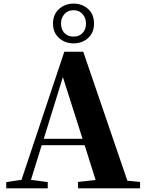

<svg xmlns="http://www.w3.org/2000/svg" viewBox="-20 -1034 801 1054"><path d="M383.8 -795.9Q336.9 -795.9 304 -825.4Q271 -855 271 -904.8Q271 -954.6 304 -984.4Q336.9 -1014.2 383.8 -1014.2Q430.7 -1014.2 463.4 -985.1Q496.1 -956.1 496.1 -904.8Q496.1 -854 463.4 -825Q430.7 -795.9 383.8 -795.9ZM383.8 -833Q414.6 -833 433.3 -852.8Q452.1 -872.6 452.1 -904.8Q452.1 -935.5 433.3 -956.8Q414.6 -978 383.8 -978Q352.5 -978 333.7 -956.8Q314.9 -935.5 314.9 -904.8Q314.9 -872.6 333.7 -852.8Q352.5 -833 383.8 -833ZM325.2 -610.8 220.2 -272H433.1ZM408.2 0V-35.2L504.9 -45.9L444.8 -236.8H209L149.9 -46.9L242.2 -34.2V0H14.2V-34.2L98.1 -46.9L333 -750H437L679.2 -42L749 -35.2V0Z"/></svg>

Font: Source Han Serif TW Heavy
Style: Regular
Weight: 900
Designer: Ryoko NISHIZUKA Ë•øÂ°öÊ∂ºÂ≠ê (kana & ideographs); Frank Grie√ühammer (Latin, Greek & Cyrillic); Wenlong ZHANG Âº†ÊñáÈæô 
Foundry: Adobe
Version: Version 2.003;hotconv 1.1.1;makeotfexe 2.6.0